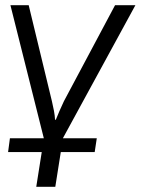

<svg xmlns="http://www.w3.org/2000/svg" viewBox="-20 -550 539 736"><path d="M11 33H140L119 166H192L213 33H343L351 -20H221L499 -530H421L225 -162C212 -134 203 -114 194 -91H191C190 -114 185 -135 179 -162L90 -530H20L148 -20H18Z"/></svg>

Font: Cheyenne Sans Light
Style: Italic
Weight: 300
Italic angle: -8.13011°
Designer: The Public Sans project authors (U.S. Web Design System), Libre Franklin designed by Pablo Impallari and Rodrigo Fuenzal
Foundry: The Cheyenne Sans Project Authors
Version: Version 2.007